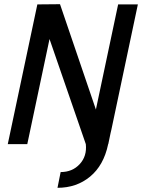

<svg xmlns="http://www.w3.org/2000/svg" viewBox="-20 -687 677 915"><path d="M511 -70 507 -53 496 0H495V2Q474 101 409.5 154.5Q345 208 254 208L269 133Q325 133 360 95Q395 57 389 0L216 -501L110 0H17L158 -666L266 -667L437 -165L543 -666H637L511 -70Z"/></svg>

Font: Epunda Sans Medium
Style: Italic
Weight: 500
Italic angle: -12.0243°
Designer: Simon Atzbach
Foundry: typofactur
Version: Version 2.204; ttfautohint (v1.8.4.7-5d5b)